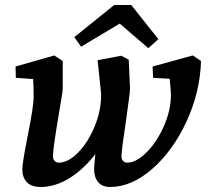

<svg xmlns="http://www.w3.org/2000/svg" viewBox="-20 -732 830 765"><path d="M69 -56Q69 -84 90 -189Q114 -307 114 -347Q114 -392 112 -417L43 -422L42 -467L196 -511L230 -489V-379Q229 -363 224.5 -338Q220 -313 215 -281Q191 -139 191 -110Q191 -98 197.5 -91Q204 -84 214 -84Q252 -84 291.5 -124.5Q331 -165 357 -228Q383 -291 383 -354Q383 -361 374 -444L369 -492L463 -510L493 -494L498 -379Q498 -367 493 -332Q488 -297 483 -258Q464 -133 464 -109Q464 -97 470.5 -90.5Q477 -84 487 -84Q523 -84 564 -125Q605 -166 633 -229.5Q661 -293 661 -354Q661 -371 656 -418L590 -422L588 -467L748 -511L781 -489Q777 -364 723 -247.5Q669 -131 586.5 -59Q504 13 419 13Q387 13 371 -6.5Q355 -26 355 -58Q355 -73 360 -118Q312 -56 255.5 -21.5Q199 13 143 13Q105 13 87 -6Q69 -25 69 -56ZM276 -584 435 -712H503L611 -576L571 -540L457 -638L303 -546Z"/></svg>

Font: Andada Pro
Style: Bold Italic
Weight: 700
Italic angle: -7°
Designer: Carolina Giovagnoli
Foundry: Huerta Tipografica
Version: Version 3.005; ttfautohint (v1.8.4)